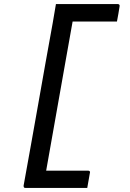

<svg xmlns="http://www.w3.org/2000/svg" viewBox="-20 -776 640 944"><path d="M409 148H106Q103 148 101 147.5Q99 147 98 145.5Q97 144 96.5 142Q96 140 96 137Q114 37 132 -62.5Q150 -162 167.5 -262Q185 -362 203 -462.5Q221 -563 239 -662Q243 -685 247 -709Q251 -733 255 -756Q266 -756 275.5 -756Q285 -756 296 -756H559Q564 -756 566.5 -753Q569 -750 568 -745Q565 -725 562 -708Q559 -691 555 -670H337Q321 -579 304.5 -487.5Q288 -396 272 -304Q256 -212 239.5 -120.5Q223 -29 207 63H413Q418 63 421 66Q424 69 422 74Q419 93 415.5 111Q412 129 409 148Z"/></svg>

Font: Rec Mono Linear
Style: Italic
Weight: 400
Italic angle: -10°
Monospace: yes
Version: Version 1.085; ttfautohint (v1.8.4.7-5d5b)